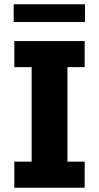

<svg xmlns="http://www.w3.org/2000/svg" viewBox="-20 -878 463 898"><path d="M47 0V-122H128V-564H47V-686H376V-564H295.5V-122H376V0ZM44 -775V-858H377.5V-775Z"/></svg>

Font: Chivo Medium
Style: Regular
Weight: 500
Designer: Hector Gatti
Foundry: Omnibus-Type
Version: Version 2.002